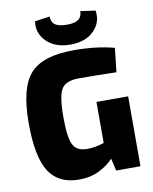

<svg xmlns="http://www.w3.org/2000/svg" viewBox="-99 -986 855 1074"><g transform="rotate(-10 329.0 -449.5)"><path d="M432 -913 517 -901Q528 -834 480 -786Q432 -738 346 -738Q260 -738 211.5 -786Q163 -834 173 -901L258 -913Q258 -881 279 -866Q300 -851 346 -851Q391 -851 411.5 -866Q432 -881 432 -913ZM613 -397V0H475L459 -70Q428 -36 378 -11Q328 14 264 14Q146 14 92.5 -70Q39 -154 39 -346Q39 -546 110 -625Q181 -704 357 -704Q488 -704 587 -677L572 -541Q464 -544 359 -544Q286 -544 261 -505.5Q236 -467 236 -344Q236 -229 257 -188Q278 -147 336 -147Q384 -147 433 -164V-397Z"/></g></svg>

Font: Ezarion Extra Bold
Style: Regular
Weight: 800
Designer: Natanael Gama
Version: Version 1.001;PS 001.001;hotconv 1.0.70;makeotf.lib2.5.58329